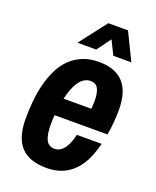

<svg xmlns="http://www.w3.org/2000/svg" viewBox="-138 -804 731 898"><g transform="rotate(20 228.0 -355.5)"><path d="M33.2 -171.9Q33.2 -215.3 37.4 -259.3Q41.5 -303.2 51.8 -344Q62 -384.8 79.1 -420.2Q96.2 -455.6 122.1 -481.7Q147.9 -507.8 183.6 -522.9Q219.2 -538.1 266.1 -538.1Q429.2 -538.1 429.2 -358.9Q429.2 -329.6 426.5 -297.1Q423.8 -264.6 418 -232.9H154.8Q153.3 -217.3 153.1 -204.8Q152.8 -192.4 152.8 -187Q152.8 -135.7 165.3 -110.4Q177.7 -85 208 -85Q223.1 -85 235.4 -92.8Q247.6 -100.6 257.1 -114Q266.6 -127.4 273.2 -145Q279.8 -162.6 284.2 -182.1H407.2Q397.9 -142.6 382.3 -107.4Q366.7 -72.3 342.5 -45.7Q318.4 -19 283.9 -3.4Q249.5 12.2 203.1 12.2Q116.7 12.2 75 -32.7Q33.2 -77.6 33.2 -171.9ZM341.8 -723.1 407.7 -587.9H317.9L283.7 -657.2L232.9 -587.9H139.6L243.7 -723.1ZM306.2 -319.8Q306.6 -330.6 307.1 -337.4Q307.6 -344.2 307.9 -348.4Q308.1 -352.5 308.1 -354.5V-358.9Q308.1 -398.9 297.1 -419.9Q286.1 -440.9 258.8 -440.9Q240.2 -440.9 225.6 -430.7Q210.9 -420.4 200 -403.6Q189 -386.7 181.2 -365Q173.3 -343.3 168 -319.8Z"/></g></svg>

Font: Archivo Narrow
Style: Bold Italic
Weight: 700
Italic angle: -8°
Designer: Hector Gatti
Foundry: Hector Gatti
Version: 1.002; ttfautohint (v0.8)